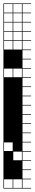

<svg xmlns="http://www.w3.org/2000/svg" viewBox="-20 -827 201 1115"><path d="M57.1 -803.6V-753.6H107.1V-803.6ZM57.1 -700H107.1V-750H57.1ZM3.6 -700H53.6V-750H3.6ZM57.1 -646.4H107.1V-696.4H57.1ZM3.6 -646.4H53.6V-696.4H3.6ZM57.1 -592.9H107.1V-642.9H57.1ZM3.6 -592.9H53.6V-642.9H3.6ZM57.1 -539.3H107.1V-589.3H57.1ZM3.6 -539.3H53.6V-589.3H3.6ZM3.6 -485.7H53.6V-535.7H3.6ZM57.1 -485.7H107.1V-535.7H57.1ZM3.6 -432.1H53.6V-482.1H3.6ZM57.1 -432.1H107.1V-482.1H57.1ZM3.6 -378.6H53.6V-428.6H3.6ZM57.1 -378.6H107.1V-428.6H57.1ZM3.6 50H53.6V0H3.6ZM57.1 50H107.1V0H57.1ZM3.6 103.6H53.6V53.6H3.6ZM57.1 103.6H107.1V53.6H57.1ZM3.6 157.1H53.6V107.1H3.6ZM57.1 157.1H107.1V107.1H57.1ZM3.6 210.7H53.6V160.7H3.6ZM57.1 210.7H107.1V160.7H57.1ZM3.6 264.3H53.6V214.3H3.6ZM57.1 264.3H107.1V214.3H57.1ZM3.6 -803.6V-753.6H53.6V-803.6ZM160.7 -803.6H110.7V-753.6H160.7V-750H110.7V-700H160.7V-696.4H110.7V-646.4H160.7V-642.9H110.7V-592.9H160.7V-589.3H110.7V-539.3H160.7V-535.7H110.7V-485.7H160.7V-482.1H110.7V-432.1H160.7V-428.6H110.7V-378.6H160.7V-375H110.7V-325H160.7V-321.4H110.7V-271.4H160.7V-267.9H110.7V-217.9H160.7V-214.3H110.7V-164.3H160.7V-160.7H110.7V-110.7H160.7V-107.1H110.7V-57.1H160.7V-53.6H110.7V-3.6H160.7V0H110.7V50H160.7V53.6H110.7V103.6H160.7V107.1H110.7V157.1H160.7V160.7H110.7V210.7H160.7V214.3H110.7V264.3H160.7V267.9H0V-807.1H160.7ZM107.1 0V53.6H53.6V0ZM53.6 53.6V107.1H0V53.6ZM53.6 107.1V160.7H0V107.1ZM107.1 107.1V160.7H53.6V107.1ZM0 160.7H53.6V214.3H0ZM53.6 160.7H107.1V214.3H53.6ZM0 -482.1H53.6V-428.6H0ZM53.6 -482.1H107.1V-428.6H53.6ZM53.6 -535.7H107.1V-482.1H53.6ZM0 -535.7H53.6V-482.1H0Z"/></svg>

Font: Jersey 10 Charted
Style: Regular
Weight: 400
Designer: Sarah Cadigan-Fried
Version: Version 1.000; ttfautohint (v1.8.4.7-5d5b)